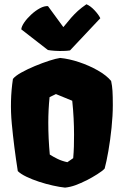

<svg xmlns="http://www.w3.org/2000/svg" viewBox="-20 -855 569 885"><path d="M279.8 9.8Q255.4 7.3 223.6 0.2Q191.9 -6.8 159.9 -17.3Q127.9 -27.8 101.6 -40.5Q75.2 -53.2 62 -66.4Q44.4 -178.2 34.4 -284.2Q24.4 -390.1 39.6 -491.2Q50.3 -504.9 78.1 -520.5Q106 -536.1 140.6 -550.5Q175.3 -564.9 207 -575.2Q238.8 -585.4 257.3 -587.9Q298.3 -584 344.5 -568.6Q390.6 -553.2 430.7 -530.5Q470.7 -507.8 492.2 -481.9Q497.1 -460 498.5 -435.8Q500 -411.6 500 -370.6Q500 -322.3 494.1 -265.6Q488.3 -209 479.5 -158.7Q470.7 -108.4 462.4 -78.1Q453.1 -67.4 428.2 -51.8Q403.3 -36.1 382.3 -25.4Q351.1 -9.8 327.4 -1.2Q303.7 7.3 279.8 9.8ZM290.5 -107.4 317.4 -126Q319.8 -152.8 320.6 -179.9Q321.3 -207 321.3 -234.4Q321.3 -271.5 319.3 -310.1Q317.4 -348.6 313 -390.6L237.8 -421.4L208.5 -407.2Q202.6 -348.6 202.6 -289.6Q202.6 -253.4 204.3 -216.6Q206.1 -179.7 209.5 -142.6Q224.6 -132.8 244.9 -122.8Q265.1 -112.8 290.5 -107.4ZM302.7 -622.6Q291 -620.6 271.7 -620.1Q252.4 -619.6 232.9 -620.8Q213.4 -622.1 200.7 -624.5L78.1 -719.7Q79.1 -732.9 91.8 -751.5Q104.5 -770 123.8 -787.8Q143.1 -805.7 163.8 -816.9Q184.6 -828.1 201.2 -826.7L272 -730Q292.5 -755.4 307.6 -772.7Q322.8 -790 338.9 -804.7Q355 -819.3 378.4 -835.4Q397 -827.6 415.5 -807.9Q434.1 -788.1 442.4 -771Z"/></svg>

Font: Fruktur
Style: Regular
Weight: 400
Designer: Viktoriya Grabowska, Eben Sorkin
Foundry: Viktoriya Grabowska
Version: Version 1.008; ttfautohint (v1.8.4.7-5d5b)